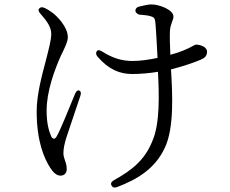

<svg xmlns="http://www.w3.org/2000/svg" viewBox="-20 -788 1040 869"><path d="M158 -750C152 -744 154 -736 163 -726C195 -690 212 -664 212 -634C212 -607 200 -563 187 -512C168 -441 146 -357 146 -284C146 -148 180 -71 207 -29C220 -9 235 7 254 7C269 7 282 -3 282 -22C282 -40 278 -51 274 -62C271 -72 267 -82 267 -95C267 -115 272 -137 279 -161C288 -190 321 -285 344 -355C348 -367 346 -375 339 -378C332 -381 325 -376 320 -364C292 -296 252 -196 236 -170C229 -157 219 -157 212 -170C201 -195 191 -230 191 -288C191 -375 227 -472 256 -537C258 -542 262 -549 265 -555C276 -579 287 -601 287 -620C287 -666 238 -715 218 -730C205 -739 195 -746 182 -752C171 -757 164 -756 158 -750ZM422 -531C472 -473 523 -453 578 -453C618 -453 658 -457 695 -463C700 -363 705 -229 669 -148C634 -62 576 -17 495 28C483 35 480 43 485 52C490 61 498 63 509 59C604 23 681 -25 725 -117C770 -209 760 -369 754 -474C810 -488 858 -505 889 -518C908 -526 917 -536 917 -554C917 -577 885 -586 867 -586C864 -586 859 -583 851 -579C842 -574 831 -568 809 -559C794 -553 774 -546 751 -540C749 -582 748 -621 749 -643C749 -663 755 -678 759 -690C762 -698 765 -705 765 -713C765 -744 701 -768 665 -768C651 -768 629 -763 609 -758C598 -755 592 -748 593 -738C594 -728 609 -722 609 -722C628 -720 648 -719 660 -715C676 -711 681 -706 683 -688C686 -660 690 -585 693 -526C656 -518 615 -512 580 -512C530 -512 488 -526 442 -555C431 -562 423 -563 418 -556C413 -549 414 -540 422 -531Z"/></svg>

Font: 寒蝉锦书宋
Style: Regular
Weight: 400
Designer: 寒蝉锦书宋{Warren} 思源宋体{Ryoko NISHIZUKA 西塚涼子 (kana & ideographs); Frank Grießhammer (Latin, Greek & Cyrillic); Wenlong ZHANG 
Foundry: Adobe & ChillType
Version: Version 2.000;Glyphs 3.1.1 (3135)